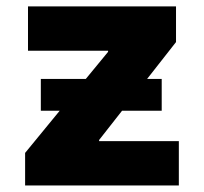

<svg xmlns="http://www.w3.org/2000/svg" viewBox="-20 -565 622 585"><path d="M56.5 0V-99.1L161.9 -227.6H104.4V-324.6H241.5L309.3 -407V-410.5H65.3V-545.5H516.3V-436.8L428.3 -324.6H472.7V-227.6H351.9L282 -138.5V-134.9H524.9V0Z"/></svg>

Font: Inter P Extra Bold
Style: Regular
Weight: 800
Designer: Rasmus Andersson
Foundry: rsms
Version: Version 3.018;git-588b23468